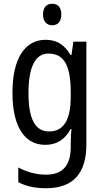

<svg xmlns="http://www.w3.org/2000/svg" viewBox="-20 -758 548 1018"><path d="M257 -738C227 -738 208 -719 208 -681C208 -644 228 -624 257 -624C287 -624 305 -644 305 -681C305 -719 287 -738 257 -738ZM222 -547C112 -547 46 -448 46 -266C46 -87 110 10 220 10C280 10 323 -17 355 -74H359C356 -48 355 -15 355 5V22C355 123 309 168 224 168C173 168 124 155 77 130V208C119 230 166 240 224 240C372 240 438 157 438 7V-537H369L359 -466H354C322 -522 279 -547 222 -547ZM237 -474C319 -474 355 -412 355 -269V-245C355 -121 317 -61 240 -61C167 -61 131 -126 131 -265C131 -401 166 -474 237 -474Z"/></svg>

Font: Noto Sans Sinhala UI Condensed
Style: Regular
Weight: 400
Width: 3
Designer: Jelle Bosma - Monotype Design Team
Foundry: Monotype Imaging Inc.
Version: Version 2.006